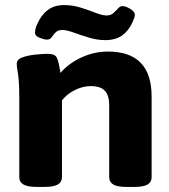

<svg xmlns="http://www.w3.org/2000/svg" viewBox="-20 -734 667 756"><path d="M125 2Q89 2 72.5 -7.5Q56 -17 56 -36V-349Q56 -396 53.5 -421Q51 -446 48.5 -459Q46 -472 46 -483Q46 -500 68 -508Q90 -516 119 -519Q148 -522 168 -522Q196 -522 203.5 -507.5Q211 -493 218 -447Q251 -485 301 -508Q351 -531 405 -531Q577 -531 577 -354V-36Q577 -17 561 -7.5Q545 2 508 2H479Q442 2 426 -7.5Q410 -17 410 -36V-320Q410 -358 393 -376.5Q376 -395 337 -395Q307 -395 276 -380Q245 -365 224 -339V-36Q224 -17 207.5 -7.5Q191 2 155 2ZM165 -578Q155 -578 136.5 -585Q118 -592 118 -605Q118 -621 126 -638Q142 -675 168 -694.5Q194 -714 232 -714Q267 -714 299.5 -703.5Q332 -693 358 -683Q384 -673 399 -673Q416 -673 426.5 -682.5Q437 -692 445 -701Q453 -710 462 -710Q475 -710 493 -699Q511 -688 511 -676Q511 -667 502 -647Q487 -613 461 -594.5Q435 -576 394 -576Q363 -576 330 -586Q297 -596 269.5 -606Q242 -616 226 -616Q208 -616 199 -606.5Q190 -597 183.5 -587.5Q177 -578 165 -578Z"/></svg>

Font: Asap Semi Expanded ExtraBold
Style: Regular
Weight: 800
Width: 6
Designer: Pablo Cosgaya
Foundry: Omnibus-Type
Version: Version 3.001; ttfautohint (v1.8.4.7-5d5b)